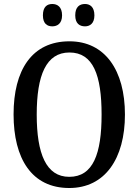

<svg xmlns="http://www.w3.org/2000/svg" viewBox="-20 -932 694 962"><path d="M406 -800C430 -800 453 -814 453 -855C453 -898 430 -912 406 -912C379 -912 357 -898 357 -855C357 -814 379 -800 406 -800ZM242 -800C267 -800 291 -814 291 -855C291 -898 267 -912 242 -912C216 -912 195 -898 195 -855C195 -814 216 -800 242 -800ZM327 10C506 10 606 -137 606 -358C606 -580 506 -725 328 -725C139 -725 48 -580 48 -359C48 -137 139 10 327 10ZM327 -46C211 -46 164 -162 164 -358C164 -555 211 -669 328 -669C447 -669 489 -555 489 -358C489 -162 447 -46 327 -46Z"/></svg>

Font: Noto Serif Georgian Condensed Medium
Style: Regular
Weight: 500
Width: 3
Designer: Monotype Design Team, Akaki Razmadze
Foundry: Google LLC
Version: Version 2.003